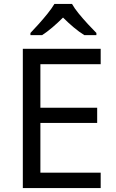

<svg xmlns="http://www.w3.org/2000/svg" viewBox="-20 -964 596 984"><path d="M496 0H97V-714H496V-635H187V-412H478V-334H187V-79H496ZM349 -944Q361 -922 383.5 -894.5Q406 -867 430.5 -840.5Q455 -814 474 -795V-784H412Q386 -800 358 -823.5Q330 -847 303 -874Q276 -847 249 -824Q222 -801 196 -784H136V-795Q155 -815 178.5 -841Q202 -867 224 -894.5Q246 -922 259 -944Z"/></svg>

Font: Noto Sans Old Hungarian
Style: Regular
Weight: 400
Designer: Monotype Design Team
Foundry: Monotype Imaging Inc.
Version: Version 2.005; ttfautohint (v1.8.4.7-5d5b)